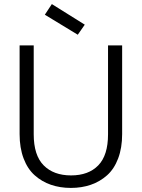

<svg xmlns="http://www.w3.org/2000/svg" viewBox="-20 -924 701 951"><path d="M77.1 -699.2H147V-258.8Q147 -154.8 196.3 -105Q245.6 -55.2 332 -55.2Q418.5 -55.2 466.8 -105Q515.1 -154.8 515.1 -258.8V-699.2H585V-259.8Q585 -191.4 565.2 -139.2Q545.4 -86.9 510.3 -55.7Q475.1 -24.4 429.9 -8.8Q384.8 6.8 331.1 6.8Q277.3 6.8 232.2 -8.8Q187 -24.4 151.9 -55.7Q116.7 -86.9 96.9 -139.2Q77.1 -191.4 77.1 -259.8ZM202.1 -851.1 236.8 -903.8 399.9 -801.8 365.2 -752Z"/></svg>

Font: PoppinsZ Light
Style: Regular
Weight: 300
Designer: Ninad Kale (Devanagari), Jonny Pinhorn (Latin)
Foundry: Indian Type Foundry
Version: Version 3.002;FEAKit 1.0